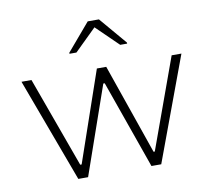

<svg xmlns="http://www.w3.org/2000/svg" viewBox="-81 -835 1029 928"><g transform="rotate(-10 433.5 -371.0)"><path d="M230 0 41 -510H90L251 -66H258L411 -510H457L611 -66H617L778 -510H826L637 0H589L436 -433H429L278 0ZM293 -603V-608L407 -742H462L576 -608V-603H542L434 -708L327 -603Z"/></g></svg>

Font: Saira SemiExpanded ExtraLight
Style: Regular
Weight: 250
Width: 6
Designer: Hector Gatti with collaboration of the Omnibus-Type team
Foundry: Omnibus-Type
Version: Version 1.101